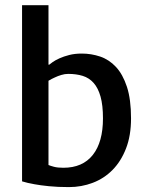

<svg xmlns="http://www.w3.org/2000/svg" viewBox="-20 -723 572 752"><path d="M66.4 -702.6H169.9V-469.7H172.9Q176.3 -472.7 186.5 -480Q196.8 -487.3 213.1 -494.6Q229.5 -502 251.2 -507.6Q272.9 -513.2 300.3 -513.2Q337.4 -513.2 372.3 -501.5Q407.2 -489.7 434.1 -460.9Q460.9 -432.1 477.1 -383.1Q493.2 -334 493.2 -259.3Q493.2 -191.9 473.6 -141.6Q454.1 -91.3 420.9 -57.6Q387.7 -23.9 343.5 -7.1Q299.3 9.8 250 9.8Q205.6 9.8 171.6 6.3Q137.7 2.9 114.3 -1.5Q86.9 -6.3 66.4 -12.7ZM169.9 -76.7Q176.8 -73.7 191.2 -69.8Q205.6 -65.9 228 -65.9Q303.7 -65.9 343.5 -116.2Q383.3 -166.5 383.3 -259.3Q383.3 -311 373.8 -344.7Q364.3 -378.4 346.7 -398.2Q329.1 -418 304 -425.8Q278.8 -433.6 247.1 -433.6Q233.9 -433.6 220.2 -429.4Q206.5 -425.3 195.3 -419.9Q182.1 -414.1 169.9 -406.7Z"/></svg>

Font: Basic
Style: Regular
Weight: 400
Designer: Magnus Gaarde
Foundry: Magnus Gaarde
Version: Version 1.003; ttfautohint (v1.1) -l 6 -r 16 -G 0 -x 16 -D l